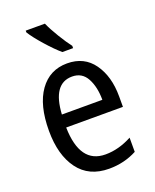

<svg xmlns="http://www.w3.org/2000/svg" viewBox="-144 -849 758 941"><g transform="rotate(-20 235.0 -378.0)"><path d="M107 -766V-757Q125 -727 167 -679.5Q209 -632 240 -606H296V-618Q275 -645 248.5 -688.5Q222 -732 207 -766ZM46 -265Q46 -139 101 -64.5Q156 10 261 10Q340 10 406 -25V-99Q337 -62 268 -62Q135 -62 131 -252H427V-307Q427 -411 379 -478.5Q331 -546 242 -546Q151 -546 98.5 -472.5Q46 -399 46 -265ZM344 -319H133Q142 -477 243 -477Q295 -477 319.5 -431.5Q344 -386 344 -319Z"/></g></svg>

Font: Noto Sans Display SemiCondensed
Style: Regular
Weight: 400
Width: 4
Designer: Monotype Design team
Foundry: Monotype Imaging Inc.
Version: 1.000